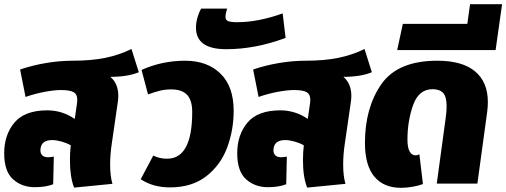

<svg xmlns="http://www.w3.org/2000/svg" viewBox="-21 -877 2418 917"><path d="M544 -419Q544 -403 541 -385L513 -192Q505 -140 505 -90Q505 -36 516 1L333 19Q313 -31 313 -112Q313 -150 317 -183Q298 -194 273 -201Q248 -208 228 -208Q172 -208 172 -158Q172 -144 181 -135Q190 -126 208 -126Q221 -126 236 -129L233 3Q197 17 145 17Q83 17 41 -21Q-1 -59 -1 -145Q-1 -233 48 -291.5Q97 -350 205 -350Q276 -350 336 -309L347 -385Q348 -391 348 -401Q348 -427 330 -437Q312 -447 270 -447Q239 -447 193 -438.5Q147 -430 101 -414L75 -545Q133 -565 198.5 -576Q264 -587 326 -587Q414 -587 481 -600.5Q548 -614 607 -643L642 -532Q589 -510 506 -510Q544 -478 544 -419Z M777 -119Q897 -119 897 -342Q897 -398 872.5 -424Q848 -450 797 -450Q767 -450 741.5 -443.5Q716 -437 686 -426L655 -543Q753 -587 863 -587Q969 -587 1032 -525.5Q1095 -464 1095 -348Q1095 -256 1064 -172.5Q1033 -89 964.5 -35.5Q896 18 790 18Q710 18 651 -21L711 -134Q741 -119 777 -119Z M915 -745Q915 -769 922.5 -794.5Q930 -820 940 -836H1064Q1063 -834 1059.5 -821Q1056 -808 1056 -795Q1056 -781 1069 -776Q1082 -771 1112 -771Q1212 -771 1329 -813L1343 -696Q1199 -642 1059 -642Q915 -642 915 -745Z M1657 -419Q1657 -403 1654 -385L1626 -192Q1618 -140 1618 -90Q1618 -36 1629 1L1446 19Q1426 -31 1426 -112Q1426 -150 1430 -183Q1411 -194 1386 -201Q1361 -208 1341 -208Q1285 -208 1285 -158Q1285 -144 1294 -135Q1303 -126 1321 -126Q1334 -126 1349 -129L1346 3Q1310 17 1258 17Q1196 17 1154 -21Q1112 -59 1112 -145Q1112 -233 1161 -291.5Q1210 -350 1318 -350Q1389 -350 1449 -309L1460 -385Q1461 -391 1461 -401Q1461 -427 1443 -437Q1425 -447 1383 -447Q1352 -447 1306 -438.5Q1260 -430 1214 -414L1188 -545Q1246 -565 1311.5 -576Q1377 -587 1439 -587Q1527 -587 1594 -600.5Q1661 -614 1720 -643L1755 -532Q1702 -510 1619 -510Q1657 -478 1657 -419Z M1722 -194Q1722 -362 1800 -474.5Q1878 -587 2068 -587Q2187 -587 2248 -536Q2309 -485 2309 -390Q2309 -368 2306 -344L2259 0H2065L2108 -316Q2112 -344 2112 -369Q2112 -415 2095.5 -433Q2079 -451 2045 -451Q1979 -451 1952 -375Q1925 -299 1925 -210Q1925 -172 1935.5 -153.5Q1946 -135 1964 -135Q1972 -135 1982 -140L1999 2Q1978 10 1949.5 15Q1921 20 1894 20Q1811 20 1766.5 -34Q1722 -88 1722 -194Z M1903 -763H2211L2224 -857H2377L2346 -638H1876Z"/></svg>

Font: FiraGO Heavy
Style: Italic
Weight: 900
Italic angle: -8°
Designer: bBox Type GmbH
Foundry: bBox Type GmbH
Version: Version 1.001